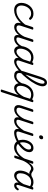

<svg xmlns="http://www.w3.org/2000/svg" viewBox="1982 -2916 1324 5327"><g transform="rotate(90 2643.5 -252.0)"><path d="M266 17Q162 17 110.5 -38.5Q59 -94 59 -184Q59 -243 79.5 -302.5Q100 -362 139 -411Q178 -460 233.5 -489.5Q289 -519 359 -519Q417 -519 457.5 -499.5Q498 -480 523 -447Q534 -434 530.5 -424Q527 -414 517 -405Q505 -396 494 -395.5Q483 -395 473 -406Q454 -428 426 -441Q398 -454 352 -454Q299 -454 258.5 -429Q218 -404 189.5 -363Q161 -322 146.5 -274.5Q132 -227 132 -181Q132 -144 146 -113Q160 -82 191.5 -63.5Q223 -45 274 -45Q287 -45 291.5 -36Q296 -27 294.5 -14.5Q293 -2 285.5 7.5Q278 17 266 17Z M261 17Q248 17 242 7.5Q236 -2 237 -14.5Q238 -27 246.5 -36Q255 -45 270 -45Q342 -45 409 -74Q476 -103 541 -159.5Q606 -216 671 -298Q677 -305 687 -300.5Q697 -296 703.5 -286.5Q710 -277 703 -268Q635 -172 561 -109Q487 -46 411 -14.5Q335 17 261 17Z M735 16Q684 16 652.5 -6.5Q621 -29 613.5 -73Q606 -117 626 -179L728 -489Q734 -505 742 -510Q750 -515 766 -515Q789 -515 796.5 -507.5Q804 -500 798 -484L696 -171Q683 -131 684.5 -103.5Q686 -76 704 -62Q722 -48 757 -48Q786 -48 816.5 -61.5Q847 -75 879 -103Q911 -131 941.5 -172Q972 -213 998 -267L1070 -489Q1076 -506 1083.5 -511Q1091 -516 1107 -516Q1131 -516 1138.5 -508.5Q1146 -501 1141 -485L1028 -139Q1012 -88 1021.5 -66.5Q1031 -45 1069 -45Q1081 -45 1085.5 -35.5Q1090 -26 1088 -14Q1086 -2 1076 7.5Q1066 17 1049 17Q1021 17 1001 9Q981 1 969 -13.5Q957 -28 952.5 -48Q948 -68 950 -93L957 -122Q931 -85 903 -59.5Q875 -34 845.5 -17Q816 0 788.5 8Q761 16 735 16Z M1050 17Q1038 17 1032 7.5Q1026 -2 1028.5 -14Q1031 -26 1041 -35.5Q1051 -45 1069 -45Q1097 -45 1125.5 -57.5Q1154 -70 1181.5 -93.5Q1209 -117 1231.5 -149Q1254 -181 1272 -219Q1276 -232 1287 -231.5Q1298 -231 1306 -222.5Q1314 -214 1310 -202Q1292 -154 1264 -113.5Q1236 -73 1202.5 -44Q1169 -15 1130 1Q1091 17 1050 17Z M1391 17Q1349 17 1318.5 -2.5Q1288 -22 1272 -59Q1256 -96 1256 -146Q1256 -190 1268 -241Q1280 -292 1305.5 -341Q1331 -390 1369.5 -430.5Q1408 -471 1460 -495Q1512 -519 1578 -519Q1619 -519 1659 -503.5Q1699 -488 1731 -464L1719 -408Q1676 -436 1642.5 -445.5Q1609 -455 1577 -455Q1525 -455 1484.5 -435.5Q1444 -416 1415 -382.5Q1386 -349 1367 -308.5Q1348 -268 1338.5 -228Q1329 -188 1329 -154Q1329 -120 1338.5 -97Q1348 -74 1366.5 -61Q1385 -48 1413 -48Q1448 -48 1486.5 -72.5Q1525 -97 1564.5 -145Q1604 -193 1640 -263L1658 -222Q1614 -129 1565 -77Q1516 -25 1471 -4Q1426 17 1391 17ZM1685 17Q1651 17 1629 5.5Q1607 -6 1596 -27.5Q1585 -49 1585 -78Q1585 -107 1596 -141L1710 -489Q1716 -505 1724 -510Q1732 -515 1748 -515Q1772 -515 1779 -506.5Q1786 -498 1780 -482L1666 -134Q1650 -85 1661 -65Q1672 -45 1704 -45Q1716 -45 1720.5 -35.5Q1725 -26 1723.5 -14Q1722 -2 1712.5 7.5Q1703 17 1685 17Z M1686 17Q1670 17 1665 7.5Q1660 -2 1664.5 -14Q1669 -26 1679 -35.5Q1689 -45 1705 -45Q1740 -45 1784 -66.5Q1828 -88 1876.5 -126.5Q1925 -165 1975.5 -216Q2026 -267 2073.5 -325Q2121 -383 2162.5 -444Q2204 -505 2235 -564.5Q2266 -624 2284 -676.5Q2302 -729 2302 -771Q2302 -787 2312.5 -795Q2323 -803 2337.5 -803Q2352 -803 2363 -795Q2374 -787 2374 -771Q2374 -732 2358 -682Q2342 -632 2313.5 -576.5Q2285 -521 2246 -462Q2207 -403 2161.5 -345.5Q2116 -288 2066.5 -234Q2017 -180 1965.5 -134.5Q1914 -89 1864.5 -55Q1815 -21 1769.5 -2Q1724 17 1686 17Z M2079 17Q2015 17 1978.5 -11.5Q1942 -40 1936 -97Q1930 -154 1957 -238L2114 -725Q2143 -814 2181.5 -854Q2220 -894 2274 -894Q2304 -894 2326.5 -878.5Q2349 -863 2361.5 -836Q2374 -809 2374 -772Q2374 -756 2363 -748.5Q2352 -741 2337.5 -741Q2323 -741 2312.5 -748.5Q2302 -756 2302 -772Q2302 -789 2298 -801Q2294 -813 2285.5 -819.5Q2277 -826 2263 -826Q2248 -826 2234.5 -815.5Q2221 -805 2208 -780Q2195 -755 2182 -713L2022 -215Q2003 -154 2004.5 -116Q2006 -78 2030 -61.5Q2054 -45 2098 -45Q2110 -45 2115.5 -35.5Q2121 -26 2118.5 -14Q2116 -2 2106 7.5Q2096 17 2079 17Z M2080 17Q2068 17 2062 7.5Q2056 -2 2058.5 -14Q2061 -26 2071 -35.5Q2081 -45 2099 -45Q2127 -45 2155.5 -57.5Q2184 -70 2211.5 -93.5Q2239 -117 2261.5 -149Q2284 -181 2302 -219Q2306 -232 2317 -231.5Q2328 -231 2336 -222.5Q2344 -214 2340 -202Q2322 -154 2294 -113.5Q2266 -73 2232.5 -44Q2199 -15 2160 1Q2121 17 2080 17Z M2422 17Q2380 17 2349.5 -2.5Q2319 -22 2302.5 -59Q2286 -96 2286 -146Q2286 -190 2298.5 -241Q2311 -292 2336.5 -341Q2362 -390 2400.5 -430.5Q2439 -471 2491 -495Q2543 -519 2609 -519Q2643 -519 2676 -508.5Q2709 -498 2738 -479L2743 -490Q2747 -505 2755 -510Q2763 -515 2779 -515Q2804 -515 2810.5 -506.5Q2817 -498 2812 -482L2535 368Q2532 379 2524 384.5Q2516 390 2497 390Q2483 390 2471.5 384Q2460 378 2465 363L2617 -102Q2582 -57 2546.5 -31Q2511 -5 2479.5 6Q2448 17 2422 17ZM2360 -154Q2360 -120 2369 -97Q2378 -74 2397 -61Q2416 -48 2443 -48Q2478 -48 2515.5 -71Q2553 -94 2591 -139.5Q2629 -185 2665 -252L2720 -424Q2688 -442 2661 -448.5Q2634 -455 2607 -455Q2556 -455 2515 -435.5Q2474 -416 2445 -382.5Q2416 -349 2397 -308.5Q2378 -268 2369 -228Q2360 -188 2360 -154Z M3018 16Q2967 16 2935.5 -6.5Q2904 -29 2896.5 -73Q2889 -117 2909 -179L3011 -489Q3017 -505 3025 -510Q3033 -515 3049 -515Q3072 -515 3079.5 -507.5Q3087 -500 3081 -484L2979 -171Q2966 -131 2967.5 -103.5Q2969 -76 2987 -62Q3005 -48 3040 -48Q3069 -48 3099.5 -61.5Q3130 -75 3162 -103Q3194 -131 3224.5 -172Q3255 -213 3281 -267L3353 -489Q3359 -506 3366.5 -511Q3374 -516 3390 -516Q3414 -516 3421.5 -508.5Q3429 -501 3424 -485L3311 -139Q3295 -88 3304.5 -66.5Q3314 -45 3352 -45Q3364 -45 3368.5 -35.5Q3373 -26 3371 -14Q3369 -2 3359 7.5Q3349 17 3332 17Q3304 17 3284 9Q3264 1 3252 -13.5Q3240 -28 3235.5 -48Q3231 -68 3233 -93L3240 -122Q3214 -85 3186 -59.5Q3158 -34 3128.5 -17Q3099 0 3071.5 8Q3044 16 3018 16Z M3333 17Q3321 17 3315 7.5Q3309 -2 3311.5 -14Q3314 -26 3324 -35.5Q3334 -45 3352 -45Q3383 -45 3414.5 -59Q3446 -73 3478.5 -101.5Q3511 -130 3545 -171.5Q3579 -213 3614 -267Q3622 -279 3632.5 -278Q3643 -277 3648.5 -268Q3654 -259 3648 -248Q3611 -183 3573.5 -133Q3536 -83 3497 -50Q3458 -17 3417 0Q3376 17 3333 17Z M3659 17Q3625 17 3602 5.5Q3579 -6 3567.5 -28Q3556 -50 3556.5 -79.5Q3557 -109 3569 -146L3681 -489Q3687 -505 3695 -510Q3703 -515 3718 -515Q3742 -515 3749.5 -507Q3757 -499 3751 -484L3639 -139Q3622 -88 3631 -66.5Q3640 -45 3678 -45Q3690 -45 3695 -35.5Q3700 -26 3698 -14Q3696 -2 3686.5 7.5Q3677 17 3659 17ZM3778 -676Q3759 -676 3746.5 -687Q3734 -698 3734 -720Q3734 -745 3750 -766.5Q3766 -788 3799 -788Q3818 -788 3830.5 -777.5Q3843 -767 3843 -745Q3843 -720 3827 -698Q3811 -676 3778 -676Z M3659 17Q3643 17 3638 7.5Q3633 -2 3637 -14Q3641 -26 3651.5 -35.5Q3662 -45 3678 -45Q3727 -45 3784 -64Q3841 -83 3898 -119Q3907 -126 3915.5 -121.5Q3924 -117 3929 -107Q3934 -97 3933.5 -86.5Q3933 -76 3924 -71Q3876 -40 3828.5 -20.5Q3781 -1 3738 8Q3695 17 3659 17Z M3895 -113Q3930 -131 3961 -155Q3992 -179 4018 -205Q4050 -232 4075 -263.5Q4100 -295 4114 -327.5Q4128 -360 4128 -392Q4128 -422 4114.5 -438Q4101 -454 4070 -454Q4058 -454 4052.5 -464Q4047 -474 4048.5 -487Q4050 -500 4059.5 -509.5Q4069 -519 4086 -519Q4124 -519 4150 -504Q4176 -489 4188.5 -463.5Q4201 -438 4201 -406Q4201 -362 4183 -319Q4165 -276 4133 -236Q4101 -196 4060 -160Q4030 -131 3994.5 -106.5Q3959 -82 3921 -61Z M4068 18Q4024 18 3989.5 5.5Q3955 -7 3930 -29.5Q3905 -52 3888.5 -82Q3872 -112 3864.5 -147.5Q3857 -183 3857 -220Q3857 -272 3871.5 -324.5Q3886 -377 3915 -421.5Q3944 -466 3986.5 -492.5Q4029 -519 4086 -519Q4096 -519 4100 -509.5Q4104 -500 4101 -487Q4098 -474 4090 -464Q4082 -454 4071 -454Q4038 -454 4012 -433Q3986 -412 3967.5 -377.5Q3949 -343 3938.5 -302Q3928 -261 3928 -222Q3928 -189 3936.5 -156.5Q3945 -124 3963 -99.5Q3981 -75 4010.5 -60Q4040 -45 4082 -45Q4138 -45 4196.5 -76.5Q4255 -108 4308.5 -168.5Q4362 -229 4404 -315Q4408 -323 4418 -323Q4428 -323 4435 -316Q4442 -309 4435 -293Q4391 -194 4331 -124.5Q4271 -55 4203.5 -18.5Q4136 18 4068 18Z M4326 15Q4312 15 4301.5 9Q4291 3 4297 -13L4450 -489Q4456 -505 4464 -510Q4472 -515 4488 -515Q4512 -515 4519 -507Q4526 -499 4521 -483L4490 -387Q4512 -422 4535 -447.5Q4558 -473 4581 -488.5Q4604 -504 4625 -511.5Q4646 -519 4665 -519Q4680 -519 4686 -509Q4692 -499 4689 -486.5Q4686 -474 4676 -464Q4666 -454 4649 -454Q4627 -454 4600 -438.5Q4573 -423 4544.5 -393.5Q4516 -364 4488 -321.5Q4460 -279 4436 -224L4366 -7Q4362 4 4353.5 9.5Q4345 15 4326 15Z M4783 -405Q4760 -405 4743.5 -412.5Q4727 -420 4712.5 -430Q4698 -440 4683 -447Q4668 -454 4650 -454Q4635 -454 4630 -464Q4625 -474 4628 -486.5Q4631 -499 4641 -509Q4651 -519 4666 -519Q4693 -519 4711.5 -509.5Q4730 -500 4745.5 -489Q4761 -478 4778.5 -468.5Q4796 -459 4822 -459Q4837 -459 4857.5 -464.5Q4878 -470 4896 -480Q4906 -488 4912 -483.5Q4918 -479 4920 -469.5Q4922 -460 4918.5 -450.5Q4915 -441 4907 -437Q4886 -427 4863 -420Q4840 -413 4819 -409Q4798 -405 4783 -405Z M4849 17Q4806 17 4775.5 -2.5Q4745 -22 4728.5 -59Q4712 -96 4712 -146Q4712 -191 4724.5 -242Q4737 -293 4763 -342Q4789 -391 4827.5 -431Q4866 -471 4918 -495Q4970 -519 5035 -519Q5068 -519 5101.5 -508.5Q5135 -498 5164 -480L5167 -491Q5173 -505 5181 -510Q5189 -515 5204 -515Q5229 -515 5235.5 -506.5Q5242 -498 5237 -482L5116 -113Q5110 -94 5109 -78.5Q5108 -63 5114.5 -54Q5121 -45 5136 -45Q5151 -45 5164.5 -53Q5178 -61 5190 -74Q5202 -87 5211 -100Q5216 -109 5225 -111.5Q5234 -114 5247 -106Q5260 -98 5261 -89Q5262 -80 5257 -70Q5247 -52 5228.5 -31.5Q5210 -11 5184.5 2.5Q5159 16 5127 16Q5100 16 5083 8Q5066 0 5056.5 -14Q5047 -28 5044 -46.5Q5041 -65 5043 -86Q5044 -92 5045.5 -98Q5047 -104 5049 -110Q5013 -62 4976.5 -34Q4940 -6 4907.5 5.5Q4875 17 4849 17ZM4786 -154Q4786 -120 4795 -97Q4804 -74 4823 -61Q4842 -48 4870 -48Q4904 -48 4941 -70.5Q4978 -93 5015.5 -138Q5053 -183 5089 -248L5145 -424Q5115 -443 5087.5 -449Q5060 -455 5034 -455Q4982 -455 4941 -435Q4900 -415 4871 -382Q4842 -349 4823 -309Q4804 -269 4795 -228.5Q4786 -188 4786 -154Z"/></g></svg>

Font: Playwrite DK Loopet Light
Style: Regular
Weight: 300
Version: Version 1.003